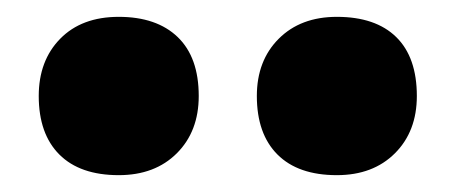

<svg xmlns="http://www.w3.org/2000/svg" viewBox="-20 -827 540 228"><path d="M380 -619Q334 -619 309.5 -643.5Q285 -668 285 -713Q285 -755 311 -781Q337 -807 380 -807Q426 -807 450.5 -783Q475 -759 475 -713Q475 -671 449 -645Q423 -619 380 -619ZM121 -619Q75 -619 50.5 -643.5Q26 -668 26 -713Q26 -755 51.5 -781Q77 -807 121 -807Q166 -807 191 -783Q216 -759 216 -713Q216 -671 190 -645Q164 -619 121 -619Z"/></svg>

Font: Lexend Deca ExtraBold
Style: Regular
Weight: 800
Designer: Bonnie Shaver-Troup, Thomas Jockin
Foundry: Lexend
Version: Version 1.008; ttfautohint (v1.8.4.7-5d5b)